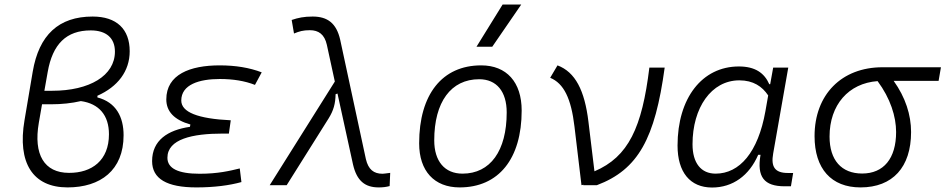

<svg xmlns="http://www.w3.org/2000/svg" viewBox="-20 -815 4161 845"><path d="M277.3 9.8C421.9 9.8 523.9 -65.4 523.9 -219.7C523.9 -299.8 491.2 -364.7 408.7 -386.2V-393.6C498 -433.1 550.8 -501.5 550.8 -589.4C550.8 -687 493.2 -742.2 387.7 -742.2C238.3 -742.2 151.4 -661.1 124 -499.5L87.9 -286.1C55.7 -97.7 124.5 9.8 277.3 9.8ZM335.9 -370.1C416 -358.9 459.5 -307.6 459.5 -224.1C459.5 -108.9 384.3 -53.7 283.7 -54.2C174.8 -54.2 126.5 -134.8 150.9 -274.9L165 -356H203.6C252 -356 295.9 -360.8 335.9 -370.1ZM175.3 -415.5 189.9 -498C211.4 -621.1 272 -681.2 379.4 -681.2C447.8 -681.2 485.8 -647.5 485.8 -587.9C485.8 -481.9 374 -415.5 209.5 -415.5Z M844.2 9.8C922.4 9.8 989.7 1 1042.5 -13.7L1035.2 -73.7C991.2 -63 939.5 -50.3 858.4 -50.3C764.2 -50.3 716.8 -73.7 716.8 -120.6C716.8 -203.1 827.1 -227.1 960 -227.1H987.3L995.6 -285.6C850.6 -292.5 777.8 -321.3 777.8 -372.6C777.8 -442.9 856.9 -467.3 947.3 -467.3C1005.9 -467.3 1057.1 -459 1102.1 -441.4L1131.8 -496.6C1078.1 -517.1 1017.1 -527.3 946.8 -527.3C816.4 -527.3 711.9 -487.3 711.9 -377.4C711.9 -324.2 747.1 -287.1 817.9 -267.1L815.9 -256.8C718.3 -242.7 649.4 -197.3 649.4 -106C649.4 -28.3 713.9 9.8 844.2 9.8Z M1646.5 9.8C1664.1 9.8 1678.2 8.3 1694.8 3.9L1697.3 -54.2C1678.2 -51.8 1668.5 -50.3 1663.6 -50.3C1625 -50.3 1601.1 -68.8 1590.3 -114.7L1477.1 -640.6C1460.4 -713.4 1420.9 -742.2 1356 -742.2C1317.9 -742.2 1292 -736.8 1263.7 -727.1L1273.9 -667.5C1297.4 -677.2 1314 -682.1 1343.8 -682.1C1381.8 -682.1 1408.2 -664.1 1418.5 -617.7L1453.6 -456.1L1167 0H1241.7L1426.3 -293.9C1448.2 -329.1 1456.1 -358.9 1457 -400.4L1465.3 -403.3L1533.7 -90.8C1550.3 -19.5 1585.9 9.8 1646.5 9.8Z M2002.9 9.8C2174.3 9.8 2275.9 -115.7 2275.9 -328.6C2275.9 -453.6 2209.5 -527.3 2097.7 -527.3C1926.3 -527.3 1824.7 -399.9 1824.7 -184.1C1824.7 -62.5 1891.1 9.8 2002.9 9.8ZM2015.6 -50.8C1937 -50.8 1891.1 -105.5 1891.1 -197.3C1891.1 -366.2 1964.8 -466.3 2088.9 -466.3C2165.5 -466.3 2210 -412.1 2210 -320.3C2210 -150.9 2137.7 -50.8 2015.6 -50.8ZM2077.1 -609.4H2146.5L2273.9 -794.9H2191.9Z M2539.1 0 2548.3 -2 2546.9 0H2606.9C2789.6 -68.8 2862.8 -206.5 2905.3 -517.6H2837.9C2805.7 -253.4 2746.1 -125 2596.2 -61L2569.8 -278.8C2553.2 -417.5 2511.7 -498 2433.6 -527.3L2401.4 -472.7C2461.4 -447.8 2493.7 -381.8 2508.3 -257.8Z M3369.6 -444.3H3365.7C3343.8 -494.1 3303.2 -522.5 3231.9 -522.5C3069.8 -522.5 2961.9 -383.3 2961.9 -174.3C2961.9 -57.1 3017.1 10.3 3113.8 10.3C3204.6 10.3 3277.3 -42 3316.9 -133.8H3327.1C3310.5 -36.6 3342.3 4.9 3433.6 4.9H3460.9L3470.7 -53.7H3447.8C3390.6 -53.7 3372.1 -80.1 3382.8 -139.6L3449.2 -517.6H3382.8ZM3233.9 -461.4C3294.9 -461.4 3334.5 -434.6 3360.8 -395L3348.6 -325.7C3316.4 -144.5 3234.9 -50.8 3129.4 -50.8C3065.4 -50.8 3027.8 -97.2 3027.8 -180.2C3027.8 -340.8 3110.4 -461.4 3233.9 -461.4Z M3767.1 9.8C3908.7 9.8 3989.7 -79.1 3989.7 -233.9C3989.7 -309.6 3964.8 -386.7 3913.1 -459H4110.8L4121.1 -519H3863.8C3683.6 -519 3564.9 -398.4 3564.9 -215.8C3564.9 -72.3 3638.7 9.8 3767.1 9.8ZM3842.3 -458C3898.9 -381.8 3923.8 -301.8 3923.8 -233.9C3923.8 -117.7 3869.1 -51.3 3774.4 -51.3C3683.1 -51.3 3630.9 -110.4 3630.9 -213.9C3630.9 -353.5 3714.4 -448.7 3842.3 -458Z"/></svg>

Font: Cascadia Mono NF Light
Style: Italic
Weight: 300
Italic angle: -10°
Monospace: yes
Designer: Aaron Bell
Foundry: Saja Typeworks
Version: Version 2404.023